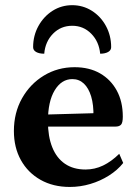

<svg xmlns="http://www.w3.org/2000/svg" viewBox="-20 -728 545 760"><path d="M256.4 12Q190.4 12 140.4 -16.2Q90.4 -44.4 62.7 -94.3Q35 -144.2 35 -209.5Q35 -281.6 67.1 -338.7Q99.2 -395.8 153.8 -428.9Q208.4 -462 275.1 -462Q333.4 -462 376 -437.6Q418.5 -413.2 442.3 -369.4Q466.1 -325.6 466.1 -266.5Q466.1 -242.1 459.1 -234.5Q452.1 -226.9 436.8 -226.9H125.4V-273.6L361.4 -280.2L349.9 -265.1Q351 -312.7 340.9 -346.1Q330.8 -379.5 311.9 -397.2Q293.1 -414.9 266.4 -414.9Q223.5 -414.9 196.6 -370.7Q169.7 -326.5 169.7 -247.4Q169.7 -187.9 186.8 -145.2Q203.8 -102.5 237.1 -79.7Q270.5 -57 318.5 -57Q354.9 -57 387.8 -72.7Q420.8 -88.5 452 -119.2L467.7 -82.9Q445.4 -54.7 411.2 -33.1Q377.1 -11.5 337.5 0.2Q298 12 256.4 12ZM265.8 -707.5Q308.2 -707.5 343.4 -685.4Q378.7 -663.2 399.3 -625.2Q420 -587.1 420 -541.3Q420 -529 407.9 -522.2Q395.8 -515.4 376.5 -515.4Q372.1 -563.2 341.1 -594.6Q310.2 -626 266 -626Q220.8 -626 189.9 -594.6Q159.1 -563.2 155.1 -515.4Q135.2 -515.4 123.1 -522.2Q111.1 -529 111.1 -541.3Q111.1 -587.1 132.2 -625.2Q153.3 -663.2 188.3 -685.4Q223.3 -707.5 265.8 -707.5Z"/></svg>

Font: Petrona
Style: Regular
Weight: 400
Designer: Ringo R. Seeber
Foundry: Ringo R. Seeber
Version: Version 2.001; ttfautohint (v1.8.3)